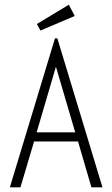

<svg xmlns="http://www.w3.org/2000/svg" viewBox="-20 -797 478 817"><path d="M369 0 312 -195H125L67 0H22L214 -634H224L416 0ZM218 -513 136 -234H300ZM152 -667 137 -695 273 -777 298 -729Z"/></svg>

Font: Inconsolata SemiCondensed Light
Style: Regular
Weight: 300
Width: 4
Monospace: yes
Designer: Raph Levien, Cyreal, Brenton Simpson
Foundry: Raph Levien, Cyreal, Google
Version: Version 3.100; ttfautohint (v1.8.4.7-5d5b)